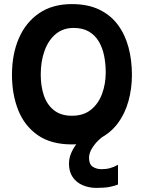

<svg xmlns="http://www.w3.org/2000/svg" viewBox="-20 -680 717 938"><path d="M556.5 125V221.5Q541.5 228 516.2 233Q491 238 452 238Q414.5 238 383.8 224.8Q353 211.5 335 185Q317 158.5 317 120.5Q317 90 330 62.5Q343 35 363.2 12Q383.5 -11 405.2 -27.2Q427 -43.5 443.5 -50.5L498 -24Q481.5 -14 462 4.5Q442.5 23 428.8 45.8Q415 68.5 415 91.5Q415 122.5 433 134.5Q451 146.5 476 146.5Q499.5 146.5 518.2 141.2Q537 136 556.5 125ZM331 25.5Q229.5 25.5 164.8 -19.5Q100 -64.5 69.2 -141.5Q38.5 -218.5 38.5 -314.5Q38.5 -415.5 72.2 -493.2Q106 -571 171.2 -615.5Q236.5 -660 331 -660Q409.5 -660 465.2 -633Q521 -606 556.2 -558.2Q591.5 -510.5 608 -448Q624.5 -385.5 624.5 -314.5Q624.5 -247 607.5 -185.8Q590.5 -124.5 555 -77Q519.5 -29.5 464 -2Q408.5 25.5 331 25.5ZM331.5 -114.5Q388 -114.5 424.5 -144Q461 -173.5 478.8 -222Q496.5 -270.5 496.5 -326Q496.5 -368 488.8 -407Q481 -446 463 -476.8Q445 -507.5 414.8 -525.5Q384.5 -543.5 340 -543.5Q287.5 -543.5 251.8 -513.2Q216 -483 197.5 -431.5Q179 -380 179 -316Q179 -259.5 194.2 -214Q209.5 -168.5 243.5 -141.5Q277.5 -114.5 331.5 -114.5Z"/></svg>

Font: Grandstander Thin SemiBold
Style: Regular
Weight: 600
Version: Version 1.200